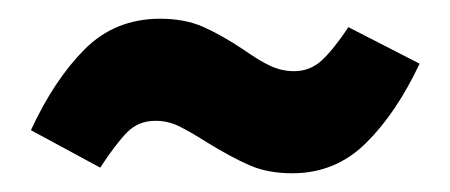

<svg xmlns="http://www.w3.org/2000/svg" viewBox="-20 -423 481 205"><path d="M201 -271Q182 -283 170.5 -288.5Q159 -294 146 -294Q128 -294 116 -282Q104 -270 87 -244L13 -284Q38 -338 70.5 -370.5Q103 -403 151 -403Q177 -403 196.5 -394.5Q216 -386 240 -370Q257 -358 269 -352.5Q281 -347 294 -347Q311 -347 323.5 -358.5Q336 -370 352 -394L428 -355Q403 -302 370.5 -270Q338 -238 292 -238Q266 -238 246.5 -246.5Q227 -255 201 -271Z"/></svg>

Font: Fira Sans Extra Condensed
Style: Bold
Weight: 700
Width: 1
Designer: Carrois Corporate & Edenspiekermann AG
Foundry: Carrois Corporate GbR & Edenspiekermann AG
Version: Version 4.203